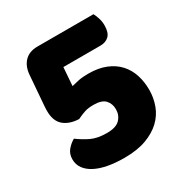

<svg xmlns="http://www.w3.org/2000/svg" viewBox="-148 -724 819 856"><g transform="rotate(-30 261.0 -296.0)"><path d="M250 16Q204 16 166.5 9Q129 2 102 -12Q75 -26 60 -46.5Q45 -67 45 -94Q45 -122 61 -141Q77 -160 97 -171Q125 -150 157 -134.5Q189 -119 238 -119Q285 -119 305 -140Q325 -161 325 -191Q325 -220 307.5 -239Q290 -258 247 -258Q220 -258 202 -252Q184 -246 161 -235Q112 -237 83.5 -261.5Q55 -286 55 -337Q55 -340 55 -344.5Q55 -349 56 -363L68 -515Q71 -558 95 -583Q119 -608 162 -608H450Q456 -597 462 -579Q468 -561 468 -541Q468 -503 451 -487Q434 -471 408 -471H216L209 -377Q228 -382 247.5 -386Q267 -390 297 -390Q349 -390 387 -374.5Q425 -359 449.5 -332Q474 -305 485.5 -269Q497 -233 497 -192Q497 -151 483 -113Q469 -75 439 -46.5Q409 -18 362.5 -1Q316 16 250 16Z"/></g></svg>

Font: Baloo Chettan
Style: Regular
Weight: 400
Designer: Maithili Shingre and Ek Type
Foundry: Ek Type
Version: Version 1.443;PS 1.000;hotconv 16.6.51;makeotf.lib2.5.65220;